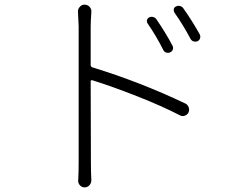

<svg xmlns="http://www.w3.org/2000/svg" viewBox="-20 -771 1040 826"><path d="M721.7 -575.2Q726.6 -566.4 723.6 -558.1Q720.7 -549.8 712.4 -545.9Q704.1 -542 695.3 -544.9Q686.5 -547.9 682.6 -555.7Q653.3 -614.3 615.2 -669.9Q610.4 -676.8 612.3 -684.6Q614.3 -692.4 622.1 -696.3Q629.9 -700.2 639.2 -697.8Q648.4 -695.3 653.3 -687.5Q693.4 -628.9 721.7 -575.2ZM370.1 -657.2V-491.2Q370.1 -484.4 377 -481.4Q581.1 -418.9 776.4 -326.2Q787.1 -321.3 791.5 -310.1Q795.9 -298.8 791 -287.1Q786.1 -277.3 775.4 -273.4Q764.6 -269.5 754.9 -274.4Q677.7 -314.5 569.8 -356.9Q461.9 -399.4 377 -425.8Q374 -426.8 372.1 -425.3Q370.1 -423.8 370.1 -420.9L371.1 -72.3Q371.1 -29.3 373 4.9Q373 16.6 364.7 25.9Q356.4 35.2 344.2 35.2Q332 35.2 323.7 25.9Q315.4 16.6 316.4 4.9Q318.4 -28.3 318.4 -72.3V-657.2L315.4 -721.7Q315.4 -733.4 323.2 -741.2Q331.1 -751 343.8 -751Q356.4 -751 365.2 -741.7Q374 -732.4 373 -718.8Q370.1 -679.7 370.1 -657.2ZM730.5 -716.8Q727.5 -721.7 727.5 -727.5Q727.5 -729.5 727.5 -731.4Q729.5 -740.2 737.3 -743.2Q742.2 -746.1 748 -746.1Q751 -746.1 753.9 -745.1Q763.7 -743.2 768.6 -735.4Q806.6 -681.6 838.9 -624Q841.8 -618.2 841.8 -613.3Q841.8 -610.4 840.8 -606.4Q837.9 -597.7 830.1 -593.8Q825.2 -591.8 820.3 -591.8Q816.4 -591.8 812.5 -592.8Q804.7 -595.7 799.8 -603.5Q766.6 -666 730.5 -716.8Z"/></svg>

Font: Gen Jyuu Gothic Light
Style: Regular
Weight: 200
Designer: [Source Han Sans]
Ryoko NISHIZUKA  (kana & ideographs); Paul D. Hunt (Latin, Greek & Cyrillic); Wenlong ZHANG  (bopomofo
Version: Version 1.002.20150607